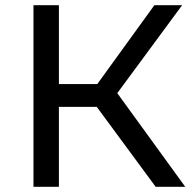

<svg xmlns="http://www.w3.org/2000/svg" viewBox="-20 -720 751 740"><path d="M580 0 353 -308H207V0H109V-700H207V-396H355L575 -700H682L432 -361L694 0Z"/></svg>

Font: Montserrat
Style: Regular
Weight: 500
Designer: Julieta Ulanovsky
Foundry: Julieta Ulanovsky
Version: Version 7.200;PS 007.200;hotconv 1.0.88;makeotf.lib2.5.64775